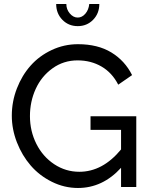

<svg xmlns="http://www.w3.org/2000/svg" viewBox="-20 -936 754 961"><path d="M261.2 -916H312Q312 -889.2 329.3 -868.7Q346.7 -848.1 369.1 -848.1Q390.6 -848.1 407.2 -867.4Q423.8 -886.7 426.8 -916H477.1Q477.1 -868.7 446 -836.9Q415 -805.2 369.1 -805.2Q323.2 -805.2 292.2 -836.9Q261.2 -868.7 261.2 -916ZM433.1 -354H662.1V0H585.9V-96.2Q493.7 4.9 370.1 4.9Q301.8 4.9 239.5 -26.1Q177.2 -57.1 133.8 -107.4Q90.3 -157.7 64.7 -223.4Q39.1 -289.1 39.1 -356.9Q39.1 -427.7 64.5 -493.2Q89.8 -558.6 133.1 -607.4Q176.3 -656.2 238.5 -685.5Q300.8 -714.8 370.1 -714.8Q469.2 -714.8 537.1 -673.6Q605 -632.3 641.1 -560.1L571.8 -512.2Q541 -572.3 488 -603Q435.1 -633.8 368.2 -633.8Q298.3 -633.8 242.9 -594Q187.5 -554.2 158.7 -491Q129.9 -427.7 129.9 -355Q129.9 -279.8 162.1 -215.8Q194.3 -151.9 251.5 -114Q308.6 -76.2 377 -76.2Q493.7 -76.2 585.9 -188V-286.1H433.1Z"/></svg>

Font: Rawline Medium
Style: Regular
Weight: 500
Designer: Matt McInerney, Pablo Impallari, Rodrigo Fuenzalida
Foundry: Matt McInerney, Pablo Impallari, Rodrigo Fuenzalida
Version: Version 4.020;PS 004.020;hotconv 1.0.88;makeotf.lib2.5.64775